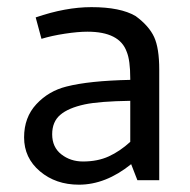

<svg xmlns="http://www.w3.org/2000/svg" viewBox="-20 -505 531 538"><path d="M96.2 -396.2 80 -456.2Q163.8 -485 236.2 -485Q317.5 -485 360 -460Q397.5 -432.5 411.9 -401.2Q426.2 -370 426.2 -310V0H365L347.5 -45Q276.2 12.5 201.2 12.5Q136.2 12.5 91.9 -25Q47.5 -62.5 47.5 -120Q47.5 -176.2 81.9 -213.1Q116.2 -250 166.2 -262.5Q230 -278.8 345 -281.2V-285Q345 -336.2 335 -360Q315 -416.2 225 -416.2Q198.8 -416.2 161.9 -410.6Q125 -405 96.2 -396.2ZM345 -107.5V-222.5Q258.8 -221.2 217.5 -212.5Q171.2 -202.5 148.8 -183.1Q126.2 -163.8 126.2 -128.8Q126.2 -92.5 151.9 -72.5Q177.5 -52.5 212.5 -52.5Q253.8 -52.5 285 -66.9Q316.2 -81.2 345 -107.5Z"/></svg>

Font: Cambay
Style: Regular
Weight: 400
Designer: Pooja Saxena
Foundry: Pooja Saxena
Version: Version 1.181;PS 001.181;hotconv 1.0.70;makeotf.lib2.5.58329